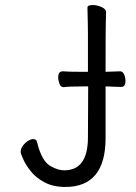

<svg xmlns="http://www.w3.org/2000/svg" viewBox="-20 -725 540 762"><path d="M329 -440V-589Q329 -623 327 -695Q327 -705 349 -705Q365 -705 383 -697Q401 -689 401 -677Q401 -665 400 -640Q399 -623 399 -440Q432 -441 457 -442Q467 -442 472.5 -429.5Q478 -417 478 -404Q478 -380 461 -380Q441 -380 425 -381Q417 -382 399 -382V-177Q399 17 239 17Q191 17 156.5 -1.5Q122 -20 102 -45.5Q82 -71 72 -93.5Q62 -116 62 -122Q62 -134 70 -145.5Q78 -157 90 -165Q102 -173 112 -173Q125 -173 127 -161Q146 -82 184 -64Q211 -49 235 -49Q329 -49 329 -180L330 -382H307Q251 -382 233 -379Q221 -379 216 -392.5Q211 -406 211 -418Q211 -442 229 -442Q250 -440 307 -440Z"/></svg>

Font: Moon Stars Kai T HW
Style: Regular
Weight: 400
Designer: GuiWonder
Version: Version 1.101